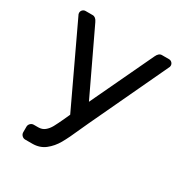

<svg xmlns="http://www.w3.org/2000/svg" viewBox="-165 -647 918 963"><g transform="rotate(30 293.5 -165.0)"><path d="M31 -496Q31 -506 38 -513Q45 -520 55 -520H96Q114 -520 125 -496L297 -134L468 -496Q479 -520 497 -520H538Q548 -520 555 -513Q562 -506 562 -496Q562 -492 561 -489L350 -40Q342 -24 328 8Q301 70 280.5 106Q260 142 229.5 166Q199 190 156 190H115Q104 190 96 182Q88 174 88 163V131Q88 120 96 112Q104 104 115 104H141Q163 104 178.5 91.5Q194 79 205 59Q216 39 234 0L248 -31L32 -489Q31 -492 31 -496Z"/></g></svg>

Font: Rubik
Style: Regular
Weight: 400
Designer: Hubert & Fischer
Foundry: Hubert & Fischer
Version: Version 1.100